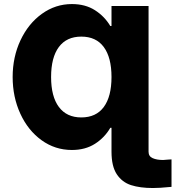

<svg xmlns="http://www.w3.org/2000/svg" viewBox="-20 -737 874 956"><path d="M792 59.6Q799.8 59.6 817.4 57.6L834 56.6V193.4L823.2 194.3Q774.4 199.2 741.2 199.2Q677.2 199.2 632.6 184.8Q587.9 170.4 561.5 130.6Q535.2 90.8 535.2 18.6V-100.6H529.3Q501 -51.8 452.9 -21Q404.8 9.8 337.9 9.8Q254.4 9.8 187 -38.8Q119.6 -87.4 81.3 -170.7Q43 -253.9 43 -353.5Q43 -453.1 82 -536.4Q121.1 -619.6 188.7 -668.2Q256.3 -716.8 337.9 -716.8Q404.8 -716.8 452.6 -686.3Q500.5 -655.8 529.3 -607.4H535.2V-707H719.7V18.6Q719.7 41.5 740.2 50.5Q760.7 59.6 792 59.6ZM535.2 -353.5Q535.2 -450.7 496.8 -502.7Q458.5 -554.7 384.8 -554.7Q311.5 -554.7 272.9 -502.7Q234.4 -450.7 234.4 -353.5Q234.4 -256.3 273.2 -204.3Q312 -152.3 384.8 -152.3Q458.5 -152.3 496.8 -204.3Q535.2 -256.3 535.2 -353.5Z"/></svg>

Font: Pretendard Std Black
Style: Regular
Weight: 900
Designer: Base glyphs from Inter by Rasmus Andersson; Hangeul glyphs from Noto Sans CJK(Source Han Sans) by Jang Soo-young and Kan
Foundry: Kil Hyung-jin
Version: Version 1.309